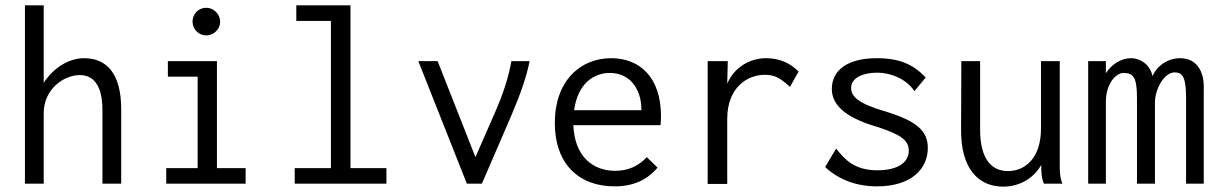

<svg xmlns="http://www.w3.org/2000/svg" viewBox="-20 -685 4540 716"><path d="M73 0H143V-263C143 -352 217 -405 278 -405C325 -405 362 -371 362 -275V0H432V-277C432 -415 375 -468 293 -468C237 -468 179 -432 143 -376V-665H73Z M749 -553C777 -553 801 -576 801 -604C801 -632 777 -656 749 -656C720 -656 698 -633 698 -604C698 -576 721 -553 749 -553ZM600 0H896V-58H789V-457H606V-399H717V-58H600Z M1079 0H1421V-58H1287V-665H1085V-607H1214V-58H1079Z M1721 0H1777L1888 -257C1921 -334 1944 -401 1955 -457H1887C1878 -404 1859 -341 1827 -268L1753 -99L1612 -457H1540Z M2272 10C2340 10 2393 -13 2432 -60L2392 -99C2361 -65 2321 -48 2274 -48C2192 -48 2123 -100 2118 -218H2443C2444 -229 2445 -240 2445 -251C2445 -400 2363 -468 2259 -468C2143 -468 2049 -382 2049 -227C2049 -74 2138 10 2272 10ZM2121 -274C2134 -370 2191 -413 2254 -413C2325 -413 2372 -359 2372 -274Z M2619 1H2692V-242C2692 -357 2765 -406 2832 -406C2866 -406 2887 -397 2926 -361L2958 -418C2926 -451 2885 -468 2837 -468C2776 -468 2718 -434 2692 -373L2694 -457H2619Z M3251 10C3379 10 3440 -56 3440 -133C3440 -198 3397 -234 3283 -269C3179 -299 3154 -326 3154 -357C3154 -395 3198 -414 3252 -414C3302 -414 3361 -390 3390 -345L3432 -396C3387 -444 3335 -468 3250 -468C3139 -468 3082 -422 3082 -353C3082 -285 3149 -241 3254 -211C3339 -183 3369 -162 3369 -123C3369 -78 3326 -50 3253 -50C3168 -50 3133 -87 3098 -131L3057 -62C3109 -14 3175 10 3251 10Z M3721 11C3781 11 3834 -19 3863 -70C3863 -47 3863 -23 3873 0H3942C3932 -24 3932 -47 3932 -71V-457H3862V-205C3862 -96 3803 -47 3739 -47C3682 -47 3635 -86 3635 -202V-457H3565L3564 -202C3563 -54 3630 11 3721 11Z M4038 0H4104V-305C4104 -373 4141 -413 4170 -413C4208 -413 4220 -394 4220 -318V0H4287V-302C4287 -354 4322 -415 4360 -415C4384 -415 4403 -407 4403 -324V0H4469V-351C4472 -418 4443 -468 4381 -468C4336 -468 4295 -441 4278 -401C4270 -440 4237 -468 4197 -468C4161 -468 4125 -445 4104 -412V-457H4038Z"/></svg>

Font: Inconsolata Thin
Style: Regular
Weight: 100
Monospace: yes
Designer: Raph Levien, Cyreal, Brenton Simpson
Foundry: Raph Levien, Cyreal, Google
Version: Version 3.100